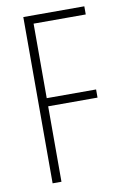

<svg xmlns="http://www.w3.org/2000/svg" viewBox="-82 -763 523 812"><g transform="rotate(-10 179.0 -357.0)"><path d="M115 0V-324H327V-359H115V-679H339V-714H77V0Z"/></g></svg>

Font: Noto Sans Lao UI ExtCond ExtLt
Style: Regular
Weight: 200
Width: 2
Designer: Monotype Design Team
Foundry: Monotype Imaging Inc.
Version: Version 2.000